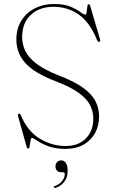

<svg xmlns="http://www.w3.org/2000/svg" viewBox="-20 -732 580 962"><path d="M308 14Q256 14 221 0.2Q186 -13.5 166.2 -27.2Q146.5 -41 140.5 -41Q135 -41 133 -27.8Q131 -14.5 129 -1Q127 12.5 120.5 12.5Q116 12.5 114 5.5L70 -151.5Q68 -160 74 -162Q80 -164.5 83.5 -156.5Q117 -75.5 178.2 -38Q239.5 -0.5 308.5 -0.5Q373 -0.5 410 -38Q447 -75.5 447.5 -136.5Q448 -171.5 432 -204Q416 -236.5 374.8 -266.5Q333.5 -296.5 258.5 -325Q150.5 -366.5 106.2 -416.8Q62 -467 62 -534Q62 -588.5 87 -628.5Q112 -668.5 154.5 -690.2Q197 -712 249.5 -712Q301.5 -712 333 -698.8Q364.5 -685.5 381.5 -672.2Q398.5 -659 406.5 -659Q412.5 -659 414.2 -672Q416 -685 417.5 -698Q419 -711 424.5 -711Q429 -711 431.5 -704L481.5 -534Q484 -525.5 478 -523Q471.5 -520.5 467.5 -528.5Q430 -621 374 -659.5Q318 -698 248 -698Q178.5 -698 134.8 -657.8Q91 -617.5 91 -546.5Q91 -509 107.5 -475.5Q124 -442 164.5 -411.5Q205 -381 277 -353Q353.5 -323.5 397 -291.8Q440.5 -260 458.5 -224.8Q476.5 -189.5 476.5 -148Q476.5 -103.5 457 -66.8Q437.5 -30 400 -8Q362.5 14 308 14ZM287.5 131Q273 131 265.5 122.8Q258 114.5 258 102Q258 88.5 266.2 80Q274.5 71.5 286.5 71.5Q300.5 71.5 309.8 84.2Q319 97 319 124.5Q319 157 302 178.8Q285 200.5 259 209Q252 211 250 206.5Q248 202 254.5 200Q278 192 291.2 175Q304.5 158 304.5 141Q304.5 131 296 131Z"/></svg>

Font: Fraunces 72pt Thin
Style: Regular
Weight: 100
Version: Version 1.000;[b76b70a41]